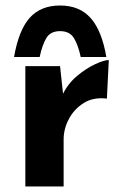

<svg xmlns="http://www.w3.org/2000/svg" viewBox="-20 -677 450 697"><path d="M198 -437 211 -317 208 -335Q227 -374 260 -401.5Q293 -429 325.5 -444Q358 -459 375 -459L368 -319Q319 -325 284 -303Q249 -281 230 -245Q211 -209 211 -171V0H72V-437ZM198 -657Q269 -657 309.5 -611Q350 -565 366 -470H273Q264 -513 248.5 -538.5Q233 -564 198 -564Q163 -564 148 -538.5Q133 -513 124 -470H31Q48 -568 88 -612.5Q128 -657 198 -657Z"/></svg>

Font: Reem Kufi Fun
Style: Regular
Weight: 400
Designer: Khaled Hosny
Version: Version 1.005